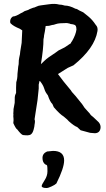

<svg xmlns="http://www.w3.org/2000/svg" viewBox="-20 -675 533 967"><path d="M217 88Q217 88 247 85Q303 85 303 133Q303 171 264 249Q257 256 239.5 264Q222 272 216 272Q190 272 190 262Q190 255 204.5 233Q219 211 219 188Q219 165 217.5 160Q216 155 208 153Q194 143 194 120.5Q194 98 217 88ZM199 -477Q199 -430 186 -352Q192 -357 204 -369Q218 -383 260 -410L275 -421L305 -436L338 -458Q336 -460 343 -468Q362 -501 365 -526Q365 -539 361 -545.5Q357 -552 336 -554Q334 -556 317 -559Q276 -559 262.5 -554Q249 -549 242 -549L227 -545L210 -544L206 -517Q206 -516 202 -497Q202 -490 199 -477ZM369 -35Q354 -40 327 -64Q322 -71 301 -88Q281 -100 251 -135Q251 -136 244 -151Q232 -162 221 -195Q220 -196 218 -199Q216 -202 211.5 -208.5Q207 -215 202 -231Q197 -247 182 -266H178Q178 -260 175 -249V-229L169 -171L154 -74Q158 -66 154 -47Q154 -39 149 -21Q144 -3 134 3Q124 9 95 5Q85 1 67 -23Q60 -26 47 -55Q49 -73 48 -77.5Q47 -82 47 -89Q47 -96 48 -98Q46 -96 48 -118V-125Q48 -129 54 -157Q54 -178 54.5 -186.5Q55 -195 61 -207V-234L62 -261Q68 -279 68 -303Q70 -315 70.5 -326.5Q71 -338 74 -352Q74 -374 77 -385.5Q80 -397 80.5 -401.5Q81 -406 82 -416L89 -459L92 -522L80 -530Q48 -543 35 -556Q30 -559 31.5 -571.5Q33 -584 45 -592Q59 -592 86 -609Q89 -609 104 -619L122 -625Q125 -628 147 -636Q152 -636 163 -641.5Q174 -647 186 -648Q196 -649 226.5 -653.5Q257 -658 278 -652Q291 -652 306 -647Q330 -647 360 -631Q367 -631 380 -622L399 -613L424 -593Q445 -576 462 -550Q474 -538 471 -519Q457 -432 350 -346L321 -333L272 -302Q297 -267 337 -220Q340 -213 360 -192L394 -150L406 -132L433 -102Q436 -95 450 -85L467 -69Q490 -51 486 -28Q482 -5 458 -4L434 -6L386 -19Z"/></svg>

Font: Caveat Brush
Style: Regular
Weight: 400
Designer: Pablo Impallari
Foundry: Creative Lab NY
Version: Version 1.096; ttfautohint (v1.3)